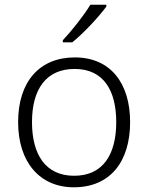

<svg xmlns="http://www.w3.org/2000/svg" viewBox="-20 -879 630 816"><path d="M432 -851V-859H364C338 -815 284 -747 247 -708V-699H287C337 -739 402 -810 432 -851ZM533 -360C533 -525 450 -635 298 -635C148 -635 57 -532 57 -360C57 -192 147 -83 294 -83C449 -83 533 -193 533 -360ZM116 -360C116 -501 177 -586 297 -586C422 -586 474 -492 474 -360C474 -224 419 -132 295 -132C173 -132 116 -223 116 -360Z"/></svg>

Font: Noto Sans Telugu UI Light
Style: Regular
Weight: 300
Designer: Jelle Bosma - Monotype Design Team
Foundry: Monotype Imaging Inc.
Version: Version 2.005